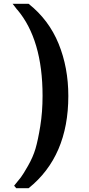

<svg xmlns="http://www.w3.org/2000/svg" viewBox="-20 -768 464 1006"><path d="M54 205Q78 176 89.5 161Q101 146 127 100.5Q153 55 166 11Q179 -33 191 -107Q203 -181 203 -266Q203 -561 70 -718V-717Q65 -724 56 -735.5Q47 -747 46 -748H130Q236 -664 287 -539Q338 -414 338 -265Q338 51 130 218H65Z"/></svg>

Font: Coval
Style: ExtraBold
Weight: 800
Foundry: Context Ltd
Version: Version 001.000